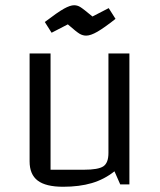

<svg xmlns="http://www.w3.org/2000/svg" viewBox="-20 -704 612 733"><path d="M474 0H439L417 -50Q378 -19 330.5 -5Q283 9 221 9Q155 9 124 -14.5Q93 -38 93 -88V-500H173V-56H300Q355 -56 374.5 -69Q394 -82 394 -120V-500H474ZM239 -611 177 -579 151 -620Q201 -658 224.5 -671Q248 -684 263 -684Q275 -684 286 -677.5Q297 -671 333 -641L395 -673L421 -632Q378 -598 352 -583Q326 -568 309 -568Q296 -568 284 -575Q272 -582 239 -611Z"/></svg>

Font: Changa Light
Style: Regular
Weight: 300
Designer: Eduardo Rodriguez Tunni
Foundry: Eduardo Rodriguez Tunni
Version: Version 2.002; ttfautohint (v1.5) -l 8 -r 50 -G 110 -x 14 -H